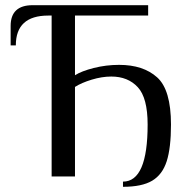

<svg xmlns="http://www.w3.org/2000/svg" viewBox="-20 -680 714 740"><path d="M639 -200Q639 -110 622.5 -58.5Q606 -7 566.5 16.5Q527 40 454 40V20Q549 20 549 -200Q549 -303 511 -344Q473 -385 409 -385Q373 -385 333.5 -373Q294 -361 269 -345V0H179V-620H166Q41 -620 41 -505H21V-580Q21 -660 106 -660H551V-620H269V-390Q294 -406 341.5 -418Q389 -430 439 -430Q532 -430 585.5 -382Q639 -334 639 -200Z"/></svg>

Font: Philosopher
Style: Regular
Weight: 400
Designer: Jovanny Lemonad
Foundry: Jovanny Lemonad
Version: Version 2.000